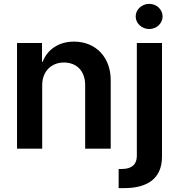

<svg xmlns="http://www.w3.org/2000/svg" viewBox="-20 -768 925 992"><path d="M198 -328C198 -398 244 -445 310 -445C378 -445 420 -399 420 -329V0H552V-354C552 -471 476 -553 362 -553C284 -553 225 -513 200 -448H197V-546H68V0H198ZM593 204H621C736 204 817 159 817 41V-546H687V38C687 82 660 105 610 105H593ZM681 -683C681 -647 713 -618 751 -618C789 -618 820 -647 820 -683C820 -719 789 -748 751 -748C713 -748 681 -719 681 -683Z"/></svg>

Font: Wafeq Semi Bold
Style: Regular
Weight: 600
Designer: Rasmus Andersson & Azza Alameddine
Foundry: Google & TypeTogether
Version: Version 3.000;January 28, 2025;FontCreator 15.0.0.3014 64-bi